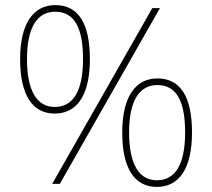

<svg xmlns="http://www.w3.org/2000/svg" viewBox="-20 -815 833 754"><path d="M195 -369C281 -369 333 -439 333 -583C333 -721 289 -795 197 -795C112 -795 59 -724 59 -583C59 -442 107 -369 195 -369ZM185 -93H215L608 -783H578ZM195 -395C125 -395 86 -458 86 -583C86 -709 127 -769 197 -769C273 -769 306 -704 306 -583C306 -460 269 -395 195 -395ZM596 -81C682 -81 734 -151 734 -295C734 -433 690 -507 598 -507C513 -507 460 -436 460 -295C460 -154 508 -81 596 -81ZM596 -107C526 -107 487 -170 487 -295C487 -421 528 -481 598 -481C674 -481 707 -416 707 -295C707 -172 670 -107 596 -107Z"/></svg>

Font: Noto Sans Kannada UI Thin
Style: Regular
Weight: 100
Designer: Jelle Bosma - Monotype Design Team
Foundry: Monotype Imaging Inc.
Version: Version 2.005